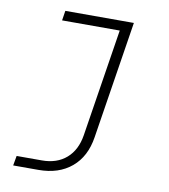

<svg xmlns="http://www.w3.org/2000/svg" viewBox="-82 -620 764 869"><g transform="rotate(10 300.0 -185.0)"><path d="M37 180 45 135H161Q230 135 273.5 97Q317 59 328 -10L406 -505H141L148 -550H463L378 -10Q364 81 305 130.5Q246 180 153 180Z"/></g></svg>

Font: JetBrains Mono Thin
Style: Italic
Weight: 100
Italic angle: -9°
Monospace: yes
Designer: Philipp Nurullin, Konstantin Bulenkov
Foundry: JetBrains
Version: Version 2.305; ttfautohint (v1.8.4.7-5d5b)